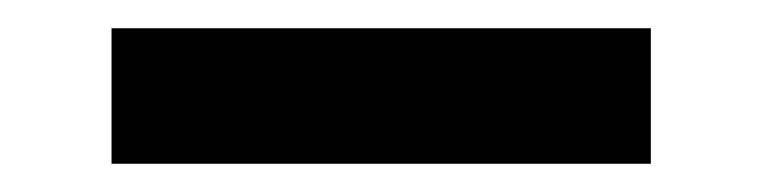

<svg xmlns="http://www.w3.org/2000/svg" viewBox="-20 99 540 136"><path d="M59 215V119H441V215Z"/></svg>

Font: Iosevka SS08 Regular
Style: Bold
Weight: 700
Monospace: yes
Designer: Belleve Invis
Foundry: Belleve Invis
Version: Version 16.3.4; ttfautohint (v1.8.4)